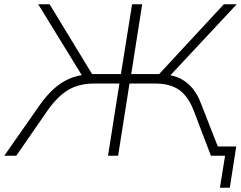

<svg xmlns="http://www.w3.org/2000/svg" viewBox="-41 -725 1122 894"><path d="M983 149 1007 0H961L968 -43H1059L1029 149ZM-21 0 147 -240Q178 -283 211 -312.5Q244 -342 282 -358.5Q320 -375 364 -378L349 -360L137 -705H190L397 -365L377 -380H522L574 -705H621L570 -380H713L686 -365L1001 -705H1061L739 -360L725 -378Q768 -375 800 -358.5Q832 -342 856 -313Q880 -284 896 -240L990 0H941L861 -210Q835 -277 793 -306.5Q751 -336 681 -336H562L509 0H462L515 -336H397Q328 -336 278 -307Q228 -278 180 -210L35 0Z"/></svg>

Font: Nunito Sans 10pt SemiExpanded ExtraLight
Style: Italic
Weight: 250
Width: 6
Italic angle: -9°
Designer: Vernon Adams
Foundry: Vernon Adams
Version: Version 3.101;gftools[0.9.27]